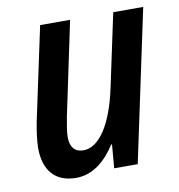

<svg xmlns="http://www.w3.org/2000/svg" viewBox="-67 -603 629 675"><g transform="rotate(-10 247.0 -265.5)"><path d="M152 10C213 10 259 -31 293 -84H296L289 0H373L488 -541H381L326 -283C299 -154 250 -81 194 -81C162 -81 147 -102 147 -136C147 -156 152 -181 157 -209L227 -541H120L49 -208C43 -176 38 -142 38 -116C38 -36 78 10 152 10Z"/></g></svg>

Font: Noto Sans Display SemiCondensed Medium
Style: Italic
Weight: 500
Width: 4
Italic angle: -12°
Designer: Monotype Design Team
Foundry: Monotype Imaging Inc.
Version: Version 1.900